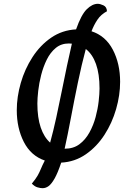

<svg xmlns="http://www.w3.org/2000/svg" viewBox="-20 -837 718 1007"><path d="M203 150Q192 150 176.5 145.5Q161 141 147 126Q167 102 177 84.5Q187 67 194.5 48.5Q202 30 215 5Q142 -20 105 -92.5Q68 -165 68 -259Q68 -329 89 -402Q110 -475 150.5 -537.5Q191 -600 248.5 -639.5Q306 -679 379 -683Q406 -760 435 -788.5Q464 -817 493 -817Q505 -817 522.5 -809Q540 -801 541 -778Q509 -761 490.5 -733Q472 -705 460 -673Q534 -649 572 -576Q610 -503 610 -408Q610 -338 589 -265Q568 -192 528 -130Q488 -68 430.5 -28Q373 12 301 16Q283 70 266.5 99Q250 128 235 139Q220 150 203 150ZM243 -89Q260 -151 275 -220Q290 -289 304 -359Q318 -429 331.5 -493Q345 -557 357 -608Q353 -608 349 -608.5Q345 -609 341 -609Q301 -609 272.5 -585.5Q244 -562 225.5 -524.5Q207 -487 196 -444Q185 -401 180.5 -361Q176 -321 176 -294Q176 -220 193.5 -168.5Q211 -117 243 -89ZM319 -57Q365 -57 396.5 -80.5Q428 -104 449 -142Q470 -180 481.5 -223Q493 -266 497.5 -306Q502 -346 502 -373Q502 -449 483.5 -501Q465 -553 430 -580Q408 -498 388.5 -404Q369 -310 352 -219.5Q335 -129 319 -57Z"/></svg>

Font: Paprika
Style: Regular
Weight: 400
Designer: Eduardo Rodriguez Tunni
Foundry: Eduardo Rodriguez Tunni
Version: Version 1.010; ttfautohint (v1.8.3)